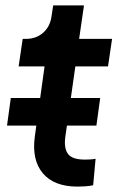

<svg xmlns="http://www.w3.org/2000/svg" viewBox="-20 -685 448 711"><path d="M267 6Q180 6 138.5 -43.5Q97 -93 109 -180L145 -439H49L64 -541H76Q114 -541 140 -564Q166 -587 171 -626L177 -665H291L273 -541H395L380 -439H259L222 -179Q216 -137 231.5 -115.5Q247 -94 294 -94Q303 -94 313 -94.5Q323 -95 334 -97L325 1Q312 4 295 5Q278 6 267 6ZM6 -220 20 -322H351L337 -220Z"/></svg>

Font: Plus Jakarta Sans SemiBold
Style: Italic
Weight: 600
Italic angle: -8°
Designer: Gumpita Rahayu
Foundry: Tokotype
Version: Version 2.071; ttfautohint (v1.8.4.7-5d5b);gftools[0.9.29]